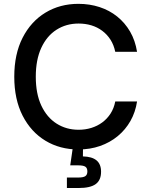

<svg xmlns="http://www.w3.org/2000/svg" viewBox="-20 -757 772 985"><path d="M382.3 9.8Q287.1 9.8 212.9 -35.2Q138.7 -80.1 95.9 -163.8Q53.2 -247.6 53.2 -363.3Q53.2 -479.5 95.9 -563.2Q138.7 -647 213.1 -692.1Q287.6 -737.3 382.3 -737.3Q439.9 -737.3 490.7 -720.7Q541.5 -704.1 581.3 -672.1Q621.1 -640.1 647.5 -594.7Q673.8 -549.3 683.1 -491.2H571.3Q564 -526.4 546.9 -553.2Q529.8 -580.1 504.6 -598.9Q479.5 -617.7 448.7 -627Q418 -636.2 383.3 -636.2Q319.8 -636.2 270 -604.5Q220.2 -572.8 191.9 -511.7Q163.6 -450.7 163.6 -363.3Q163.6 -275.9 192.1 -215.1Q220.7 -154.3 270.5 -122.8Q320.3 -91.3 383.3 -91.3Q417.5 -91.3 448.5 -100.8Q479.5 -110.4 504.6 -128.9Q529.8 -147.5 547.1 -174.3Q564.5 -201.2 571.3 -236.3H683.1Q674.8 -181.6 649.4 -136.7Q624 -91.8 584.2 -58.8Q544.4 -25.9 493.4 -8.1Q442.4 9.8 382.3 9.8ZM323.2 207.5V153.8H381.8Q407.2 153.8 417.7 146.7Q428.2 139.6 428.2 122.6Q428.2 105 417.7 98.1Q407.2 91.3 381.8 91.3H340.3L356.4 -19.5H405.8V3.4L405.3 45.4Q451.7 46.4 475.1 65.7Q498.5 85 498.5 124Q498.5 167.5 470.9 187.5Q443.4 207.5 384.3 207.5Z"/></svg>

Font: Inter 16pt Medium
Style: Regular
Weight: 500
Version: Version 4.001;git-66647c0bb